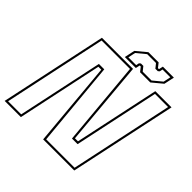

<svg xmlns="http://www.w3.org/2000/svg" viewBox="-227 -1013 1185 1185"><g transform="rotate(45 366.0 -420.0)"><path d="M4.5 -13.5H119L238 -572.5H285L337 -13.5H585L728 -686.5H613.5L495 -129.5H446L395.5 -686.5H147.5ZM-12 0 137 -700H408.5L458 -143.5H484.5L603 -700H744.5L595.5 0H324L273.5 -558H248L129.5 0ZM321 -716 335.5 -784 403 -840H492L514 -812H523L529 -840H625L610.5 -772L543 -716H454L432 -744H423L417 -716ZM338 -730H406L410 -750L419.5 -758H440.5L463 -730H540L598 -778L608 -826H540L536 -806L526.5 -798H505.5L483 -826H406L348 -778Z"/></g></svg>

Font: Tourney Thin
Style: Italic
Weight: 100
Italic angle: -12°
Designer: Tyler Finck
Foundry: Etcetera Type Co
Version: Version 1.015